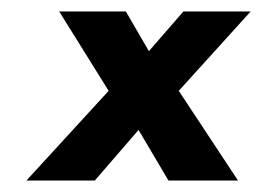

<svg xmlns="http://www.w3.org/2000/svg" viewBox="-20 -314 458 334"><path d="M394 0 291 -156 416 -294H299L239 -225L199 -294H83L169 -156L26 0H145L221 -88L273 0Z"/></svg>

Font: Hussar Tani
Style: Kurs
Weight: 700
Foundry: Cannot Into Space Fonts
Version: Version 0.92